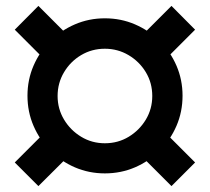

<svg xmlns="http://www.w3.org/2000/svg" viewBox="-20 -685 710 650"><path d="M335 -98Q281 -98 233.5 -118.5Q186 -139 150 -175.2Q114 -211.5 93.5 -259Q73 -306.5 73 -361Q73 -415 93.5 -462.5Q114 -510 150 -546Q186 -582 233.5 -602.5Q281 -623 335 -623Q389.5 -623 437 -602.5Q484.5 -582 520.8 -546Q557 -510 577.5 -462.5Q598 -415 598 -361Q598 -306.5 577.5 -259Q557 -211.5 520.8 -175.2Q484.5 -139 437 -118.5Q389.5 -98 335 -98ZM110 -55 30 -135 152 -257 232.5 -177ZM152 -462.5 30 -584.5 110 -665 232 -543ZM560.5 -55 438.5 -177 518.5 -257 640.5 -135ZM335 -200Q379.5 -200 415.8 -222Q452 -244 473.8 -280.2Q495.5 -316.5 495.5 -360Q495.5 -404.5 473.5 -440.8Q451.5 -477 415 -498.5Q378.5 -520 335 -520Q291 -520 254.8 -498.5Q218.5 -477 196.8 -440.5Q175 -404 175 -360Q175 -316.5 196.8 -280.2Q218.5 -244 254.8 -222Q291 -200 335 -200ZM519 -463 438.5 -543 560.5 -665 640.5 -584.5Z"/></svg>

Font: Manrope ExtraLight
Style: Bold
Weight: 700
Version: Version 4.504